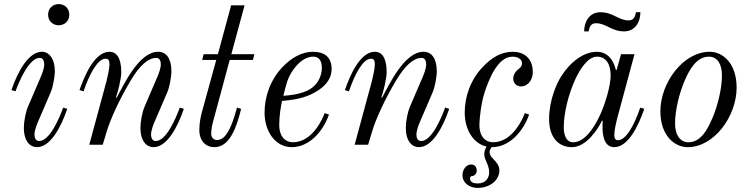

<svg xmlns="http://www.w3.org/2000/svg" viewBox="-20 -710 3670 942"><path d="M216 -638C216 -608 238 -586 268 -586C298 -586 320 -608 320 -638C320 -668 298 -690 268 -690C238 -690 216 -668 216 -638ZM36 -268 56 -262C75 -314 123 -426 175 -426C191 -426 197 -411 197 -394C197 -376 186 -346 181 -335L117 -186C106 -160 97 -113 97 -84C97 -16 128 12 161 12C226 12 278 -82 310 -176L290 -182C271 -130 224 -18 172 -18C156 -18 149 -33 149 -50C149 -68 160 -98 165 -109L229 -258C239 -281 249 -331 249 -360C249 -424 219 -456 186 -456C121 -456 68 -362 36 -268Z M370 -268 390 -262C416 -339 457 -422 498 -422C513 -422 517 -412 517 -395C517 -370 506 -326 502 -310L418 0H484L504 -66C521 -123 564 -219 620 -313C666 -391 708 -426 747 -426C763 -426 769 -411 769 -394C769 -376 758 -346 753 -335L689 -186C678 -160 669 -113 669 -84C669 -16 700 12 733 12C798 12 850 -82 882 -176L862 -182C843 -130 796 -18 744 -18C728 -18 721 -33 721 -50C721 -68 732 -98 737 -109L801 -258C811 -281 821 -331 821 -360C821 -424 795 -456 756 -456C661 -456 587 -293 552 -230L549 -233C558 -255 575 -326 575 -354C575 -394 568 -456 517 -456C441 -456 391 -328 370 -268Z M958 -72C958 -19 989 12 1032 12C1107 12 1141 -85 1163 -176L1143 -182C1126 -122 1105 -55 1071 -31C1063 -26 1052 -23 1045 -23C1023 -23 1016 -43 1016 -52C1016 -67 1020 -95 1024 -108L1107 -416H1221L1228 -444H1115L1180 -684H1114L1049 -444H979L972 -416H1041L969 -154C965 -138 958 -107 958 -72Z M1278 -158C1278 -67 1329 12 1412 12C1495 12 1564 -62 1594 -148L1573 -155C1565 -133 1515 -12 1417 -12C1385 -12 1350 -34 1350 -98C1350 -140 1358 -191 1364 -215C1400 -218 1455 -223 1506 -247C1566 -275 1607 -316 1607 -372C1607 -436 1564 -456 1516 -456C1460 -456 1409 -426 1366 -381C1306 -318 1278 -235 1278 -158ZM1370 -240C1372 -249 1385 -298 1390 -313C1408 -364 1458 -432 1517 -432C1539 -432 1559 -419 1559 -378C1559 -324 1527 -283 1487 -265C1445 -246 1399 -242 1370 -240Z M1672 -268 1692 -262C1718 -339 1759 -422 1800 -422C1815 -422 1819 -412 1819 -395C1819 -370 1808 -326 1804 -310L1720 0H1786L1806 -66C1823 -123 1866 -219 1922 -313C1968 -391 2010 -426 2049 -426C2065 -426 2071 -411 2071 -394C2071 -376 2060 -346 2055 -335L1991 -186C1980 -160 1971 -113 1971 -84C1971 -16 2002 12 2035 12C2100 12 2152 -82 2184 -176L2164 -182C2145 -130 2098 -18 2046 -18C2030 -18 2023 -33 2023 -50C2023 -68 2034 -98 2039 -109L2103 -258C2113 -281 2123 -331 2123 -360C2123 -424 2097 -456 2058 -456C1963 -456 1889 -293 1854 -230L1851 -233C1860 -255 1877 -326 1877 -354C1877 -394 1870 -456 1819 -456C1743 -456 1693 -328 1672 -268Z M2249 148C2249 192 2289 212 2323 212C2384 212 2430 174 2430 126C2430 105 2419 89 2402 72C2387 57 2382 47 2382 36C2382 31 2383 26 2386 21L2392 12H2394C2477 12 2546 -62 2576 -148L2555 -155C2547 -133 2497 -12 2399 -12C2367 -12 2332 -34 2332 -98C2332 -130 2342 -211 2358 -258C2378 -318 2421 -432 2494 -432C2532 -432 2541 -410 2541 -402C2541 -394 2540 -384 2530 -376C2515 -365 2498 -348 2498 -324C2498 -307 2510 -286 2537 -286C2568 -286 2594 -316 2594 -356C2594 -432 2541 -456 2498 -456C2436 -456 2391 -426 2348 -381C2288 -318 2260 -235 2260 -158C2260 -77 2300 -6 2367 9L2365 13C2358 26 2356 37 2356 47C2356 59 2360 70 2366 83C2373 99 2380 115 2380 136C2380 160 2365 190 2325 190C2293 190 2286 178 2286 165C2286 159 2290 154 2295 154C2307 154 2319 142 2319 128C2319 110 2310 97 2291 97C2265 97 2249 126 2249 148Z M2846 -556H2868C2872 -580 2880 -596 2904 -596C2954 -596 2980 -556 3042 -556C3096 -556 3122 -602 3122 -650H3100C3096 -626 3088 -610 3064 -610C3014 -610 2988 -650 2926 -650C2872 -650 2846 -604 2846 -556ZM2674 -125C2674 -44 2714 12 2786 12C2856 12 2914 -76 2934 -119L2937 -117C2937 -117 2936 -110 2936 -90C2936 -50 2942 12 2994 12C3062 12 3113 -94 3141 -176L3121 -182C3091 -92 3050 -22 3012 -22C2998 -22 2994 -32 2994 -49C2994 -73 3004 -113 3008 -129L3093 -444H3027L3005 -366L3001 -368C2986 -432 2947 -456 2909 -456C2843 -456 2778 -406 2733 -335C2709 -297 2674 -216 2674 -125ZM2746 -85C2746 -157 2769 -247 2802 -320C2823 -366 2863 -432 2909 -432C2950 -432 2976 -400 2976 -340C2976 -292 2952 -208 2926 -150C2890 -70 2843 -12 2792 -12C2756 -12 2746 -52 2746 -85Z M3292 -104C3292 -168 3312 -251 3339 -314C3363 -370 3398 -432 3458 -432C3502 -432 3522 -392 3522 -340C3522 -276 3502 -193 3475 -130C3451 -74 3418 -12 3358 -12C3314 -12 3292 -52 3292 -104ZM3220 -164C3220 -44 3290 12 3354 12C3484 12 3594 -140 3594 -280C3594 -400 3526 -456 3462 -456C3332 -456 3220 -304 3220 -164Z"/></svg>

Font: Old Standard
Style: Italic
Weight: 400
Italic angle: -15.2°
Designer: Alexey Kryukov <alexios@thessalonica.org.ru>
Version: Version 2.0